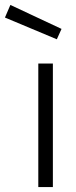

<svg xmlns="http://www.w3.org/2000/svg" viewBox="-80 -757 309 777"><path d="M75 -500H134V0H75ZM-60 -686 -38 -737 169 -640 150 -598Z"/></svg>

Font: Cairo Light
Style: Regular
Weight: 300
Designer: Mohamed Gaber, Accademia di Belle Arti di Urbino and others
Foundry: Kief Type Foundry, Accademia di Belle Arti di Urbino and others
Version: Version 3.011